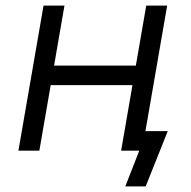

<svg xmlns="http://www.w3.org/2000/svg" viewBox="-20 -540 685 688"><path d="M579 -520 489 0H414L504 -520ZM46 0 136 -520H211L121 0ZM141 -235 153 -305H483L471 -235ZM479 0H454L475 -70H581L502 128H429Z"/></svg>

Font: Fixel Italic Variable Display Thin
Style: Italic
Weight: 100
Italic angle: -10°
Designer: AlfaBravo + MacPaw
Foundry: Kyrylo Tkachov, Marchela Mozhyna, Serhii Makarenko, Maria Weinstein, Zakhar Kryvoshyya
Version: Version 1.210;Glyphs 3.2 (3217)